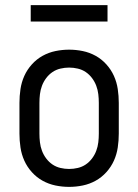

<svg xmlns="http://www.w3.org/2000/svg" viewBox="-20 -722 540 750"><path d="M250 8Q223 8 196.5 2.5Q170 -3 146.5 -16Q123 -29 104.5 -49.5Q86 -70 75 -94.5Q64 -119 60 -146Q56 -173 56 -200V-320Q56 -347 60 -374Q64 -401 75 -425.5Q86 -450 104.5 -470.5Q123 -491 146.5 -504Q170 -517 196.5 -522.5Q223 -528 250 -528Q277 -528 303.5 -522.5Q330 -517 353.5 -504Q377 -491 395.5 -470.5Q414 -450 425 -425.5Q436 -401 440 -374Q444 -347 444 -320V-200Q444 -173 440 -146Q436 -119 425 -94.5Q414 -70 395.5 -49.5Q377 -29 353.5 -16Q330 -3 303.5 2.5Q277 8 250 8ZM250 -62Q267 -62 284 -66Q301 -70 315 -79.5Q329 -89 339.5 -103Q350 -117 356 -133Q362 -149 364 -166Q366 -183 366 -200V-320Q366 -337 364 -354Q362 -371 356 -387Q350 -403 339.5 -417Q329 -431 315 -440.5Q301 -450 284 -454Q267 -458 250 -458Q233 -458 216 -454Q199 -450 185 -440.5Q171 -431 160.5 -417Q150 -403 144 -387Q138 -371 136 -354Q134 -337 134 -320V-200Q134 -183 136 -166Q138 -149 144 -133Q150 -117 160.5 -103Q171 -89 185 -79.5Q199 -70 216 -66Q233 -62 250 -62ZM100 -638V-702H400V-638Z"/></svg>

Font: Huly
Style: Regular
Weight: 400
Designer: Belleve Invis
Foundry: Belleve Invis
Version: Version 33.2.5; ttfautohint (v1.8.4)